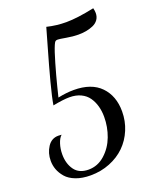

<svg xmlns="http://www.w3.org/2000/svg" viewBox="-148 -813 829 992"><g transform="rotate(-20 267.0 -316.5)"><path d="M178.2 55.2Q228.5 55.2 268.1 19.8Q307.6 -15.6 326.9 -67.1Q346.2 -118.7 346.2 -173.8Q346.2 -205.6 338.6 -232.9Q331.1 -260.3 315.7 -282.5Q300.3 -304.7 273.7 -317.4Q247.1 -330.1 211.9 -330.1Q177.7 -330.1 120.1 -318.8Q126.5 -359.9 147.5 -439.7Q168.5 -519.5 194.1 -607.7Q219.7 -695.8 224.1 -712.9Q276.4 -700.2 330.1 -700.2Q390.1 -700.2 484.9 -720.2Q488.8 -705.1 488.8 -692.9Q488.8 -671.9 478 -656.7Q467.3 -641.6 448.7 -633.5Q430.2 -625.5 409.7 -621.8Q389.2 -618.2 366.2 -618.2Q338.4 -618.2 302.2 -624.5Q266.1 -630.9 256.8 -630.9Q247.6 -630.9 243.7 -627.4Q239.7 -624 233.9 -610.8Q221.7 -583 203.9 -521.2Q186 -459.5 172.1 -404.1Q158.2 -348.6 158.2 -348.1Q204.6 -357.9 245.1 -357.9Q342.3 -357.9 392.6 -305.9Q442.9 -253.9 442.9 -168.9Q442.9 -115.7 423.1 -68.4Q403.3 -21 368.4 13.2Q333.5 47.4 284.2 67.1Q234.9 86.9 178.2 86.9Q131.8 86.9 97.4 73.7Q63 60.5 44.4 38.8Q25.9 17.1 17.3 -6.1Q8.8 -29.3 8.8 -54.2Q8.8 -96.7 30.5 -129.9Q52.2 -163.1 89.8 -163.1Q103 -163.1 107.9 -162.1Q93.8 -149.9 85 -122.8Q76.2 -95.7 76.2 -64.9Q76.2 -14.2 101.1 20.5Q126 55.2 178.2 55.2Z"/></g></svg>

Font: Dancing Script OT
Style: Regular
Weight: 400
Foundry: Pablo Impallari. www.impallari.com
Version: Version 1.000